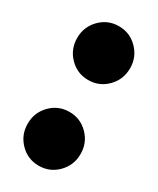

<svg xmlns="http://www.w3.org/2000/svg" viewBox="-131 -504 460 559"><g transform="rotate(30 98.5 -224.5)"><path d="M161.6 -16.6Q135.7 9.8 98.6 9.8Q61.5 9.8 35.6 -16.6Q9.8 -43 9.8 -80.6Q9.8 -118.2 35.6 -144.5Q61.5 -170.9 98.6 -170.9Q135.7 -170.9 161.6 -144.5Q187.5 -118.2 187.5 -80.6Q187.5 -43 161.6 -16.6ZM35.6 -432.6Q61.5 -459 98.6 -459Q135.7 -459 161.6 -432.6Q187.5 -406.2 187.5 -368.7Q187.5 -331.1 161.6 -304.7Q135.7 -278.3 98.6 -278.3Q61.5 -278.3 35.6 -304.7Q9.8 -331.1 9.8 -368.7Q9.8 -406.2 35.6 -432.6Z"/></g></svg>

Font: Klaudia
Style: Bold
Weight: 700
Designer: Wojciech Kalinowski "wmk69" (wmk69@o2.pl)
Foundry: Wojciech Kalinowski "wmk69" (wmk69@o2.pl)
Version: Version 3.1.0; 2021-05-10